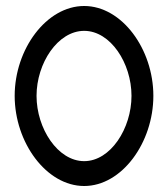

<svg xmlns="http://www.w3.org/2000/svg" viewBox="-20 -610 561 641"><path d="M29 -290C29 -134 135 11 261 11C387 11 492 -134 492 -290C492 -446 387 -590 261 -590C135 -590 29 -446 29 -290ZM102 -290C102 -399 173 -507 261 -507C349 -507 419 -399 419 -290C419 -181 349 -72 261 -72C173 -72 102 -181 102 -290Z"/></svg>

Font: Charger Pro
Style: Regular
Weight: 400
Designer: Jasper
Foundry: Cannot Into Space Fonts
Version: Version 1.09